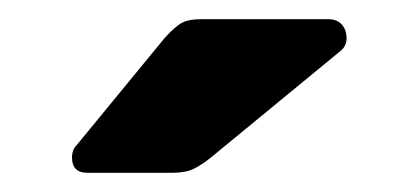

<svg xmlns="http://www.w3.org/2000/svg" viewBox="-20 -775 436 200"><path d="M189 -755H322Q331 -755 336 -749.5Q341 -744 341 -735Q341 -728 336 -723L201 -612Q190 -603 181.5 -599Q173 -595 159 -595H71Q55 -595 55 -611Q55 -619 60 -624L152 -736Q163 -748 170 -751.5Q177 -755 189 -755Z"/></svg>

Font: Rubik
Style: Regular
Weight: 700
Designer: Hubert & Fischer
Foundry: Hubert & Fischer
Version: Version 1.100